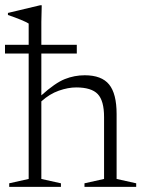

<svg xmlns="http://www.w3.org/2000/svg" viewBox="-20 -730 563 750"><path d="M218 0H16V-14L92 -31V-521H-0.5V-555H92V-638Q72 -650.5 11 -671.5V-679.5L137 -709.5H143L141.5 -644.5V-555H280V-521H141.5V-357.5Q195.5 -406 233 -421Q270.5 -436 311 -436Q377 -436 406.2 -400Q435.5 -364 435.5 -284.5V-31L512 -14V0H310V-14L386.5 -31V-273Q386.5 -336.5 361.8 -362.5Q337 -388.5 277.5 -388.5Q246 -388.5 209.8 -375.8Q173.5 -363 141.5 -334V-31L218 -14Z"/></svg>

Font: Newsreader Text Light
Style: Regular
Weight: 300
Designer: Hugues Gentile
Foundry: Production Type
Version: Version 1.002